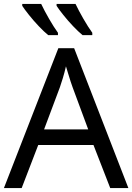

<svg xmlns="http://www.w3.org/2000/svg" viewBox="-20 -964 679 984"><path d="M545 0 459 -221H176L91 0H0L279 -717H360L638 0ZM352 -517Q349 -525 342 -546Q335 -567 328.5 -589.5Q322 -612 318 -624Q311 -593 302 -563.5Q293 -534 287 -517L206 -301H432ZM367 -944Q383 -910 407.5 -867.5Q432 -825 453 -796V-784H403Q381 -802 354 -830.5Q327 -859 304 -888Q281 -917 270 -934V-944ZM191 -944Q207 -910 231.5 -867.5Q256 -825 277 -796V-784H227Q205 -802 178 -830.5Q151 -859 128 -888Q105 -917 94 -934V-944Z"/></svg>

Font: Go Noto Kurrent-Regular
Style: Regular
Weight: 400
Designer: Monotype Design Team
Foundry: Monotype Imaging Inc.
Version: Version 2.012; ttfautohint (v1.8.4.7-5d5b)